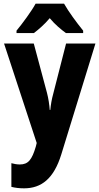

<svg xmlns="http://www.w3.org/2000/svg" viewBox="-20 -786 542 1046"><path d="M329 -766H174C153 -727 101 -656 70 -619V-606H165C188 -624 221 -651 251 -687C280 -652 313 -625 339 -606H433V-619C395 -666 354 -722 329 -766ZM2 -549 180 -7 175 13C154 84 134 110 88 110C72 110 56 107 42 103V232C62 237 84 240 111 240C205 240 273 188 314 55L500 -549H340L271 -279C261 -243 257 -216 254 -187H251C249 -216 244 -249 236 -280L164 -549Z"/></svg>

Font: Noto Sans Gurmukhi UI Condensed ExtraBold
Style: Regular
Weight: 800
Width: 3
Designer: Jelle Bosma - Monotype Design Team
Foundry: Monotype Imaging Inc.
Version: Version 2.004